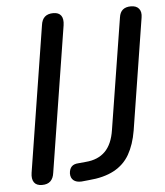

<svg xmlns="http://www.w3.org/2000/svg" viewBox="-52 -758 697 811"><g transform="rotate(-5 296.5 -352.5)"><path d="M94 7Q70 7 60 -7.5Q50 -22 54 -48L152 -665Q155 -689 168 -700.5Q181 -712 204 -712Q227 -712 237 -698Q247 -684 243 -657L145 -40Q142 -17 129.5 -5Q117 7 94 7ZM261 7Q239 8 227 -2Q215 -12 215 -31Q216 -50 225.5 -60Q235 -70 254 -71L286 -74Q338 -78 368.5 -108.5Q399 -139 408 -199L483 -669Q486 -691 498.5 -701.5Q511 -712 533 -712Q556 -712 567 -698.5Q578 -685 574 -661L499 -188Q489 -129 465.5 -88Q442 -47 399 -24Q356 -1 291 4Z"/></g></svg>

Font: Nunito Medium
Style: Italic
Weight: 500
Designer: Vernon Adams
Foundry: Vernon Adams
Version: Version 3.601